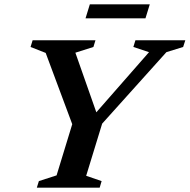

<svg xmlns="http://www.w3.org/2000/svg" viewBox="-20 -869 878 889"><path d="M670 -627.5 597.5 -651.5 607 -682.5H838L828 -651.5L750.5 -627.5L453 -296.5L379 -55L450.5 -30.5L441.5 0H150.5L160 -30.5L242 -57L314.5 -294L191.5 -624L121.5 -651.5L131 -682.5H422L412.5 -651.5L329 -625L434.5 -325H405ZM376 -784 396 -849H673.5L653.5 -784Z"/></svg>

Font: Newsreader SemiBold
Style: Italic
Weight: 600
Italic angle: -17°
Designer: Hugues Gentile
Foundry: Production Type
Version: Version 1.003